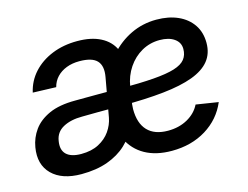

<svg xmlns="http://www.w3.org/2000/svg" viewBox="-82 -686 1072 830"><g transform="rotate(-15 454.0 -271.5)"><path d="M189.9 7.8Q103 7.8 58.3 -36.6Q13.7 -81.1 26.4 -156.2Q33.2 -197.3 57.6 -231.2Q82 -265.1 127.9 -285.9Q173.8 -306.6 245.1 -306.6Q271.5 -306.6 295.4 -306.9Q319.3 -307.1 346.4 -307.1Q373.5 -307.1 408.7 -307.1L400.9 -232.9Q365.2 -232.9 327.4 -232.7Q289.6 -232.4 255.9 -231.9Q205.1 -231.9 170.9 -213.4Q136.7 -194.8 130.9 -156.7Q124 -117.2 145 -96.9Q166 -76.7 211.4 -76.7Q257.3 -76.7 289.8 -93.8Q322.3 -110.8 341.6 -138.4Q360.8 -166 366.7 -197.3L397.9 -370.6Q406.7 -418.9 384.8 -442.6Q362.8 -466.3 305.7 -466.3Q273.9 -466.3 248 -456.3Q222.2 -446.3 204.8 -428Q187.5 -409.7 180.7 -383.8L76.7 -387.2Q87.9 -437 121.6 -474.1Q155.3 -511.2 206.3 -532Q257.3 -552.7 319.3 -552.7Q381.8 -552.7 423.6 -531.2Q465.3 -509.8 483.6 -470.5Q502 -431.2 492.7 -378.9L453.1 -137.7L444.8 -135.7Q426.8 -93.3 392.3 -61Q357.9 -28.8 307.4 -10.5Q256.8 7.8 189.9 7.8ZM593.3 11.7Q522.9 11.7 473.9 -15.6Q424.8 -43 400.1 -94.7Q375.5 -146.5 378.4 -219.2Q379.9 -290.5 403.1 -351.3Q426.3 -412.1 466.3 -457.5Q506.3 -502.9 559.3 -528.3Q612.3 -553.7 673.8 -553.7Q728.5 -553.7 770 -535.2Q811.5 -516.6 834.7 -482.4Q857.9 -448.2 857.9 -400.9Q857.9 -353.5 832 -321.3Q806.2 -289.1 753.7 -269.5Q701.2 -250 621.3 -241.5Q541.5 -232.9 433.1 -232.9L445.3 -306.2Q536.1 -306.2 596.2 -310.8Q656.2 -315.4 690.7 -326.2Q725.1 -336.9 739.7 -355.5Q754.4 -374 754.4 -401.4Q754.4 -430.7 729.7 -447.8Q705.1 -464.8 664.6 -464.8Q621.1 -464.8 584.2 -444.1Q547.4 -423.3 522.7 -386.7Q498 -350.1 490.2 -302.7Q485.8 -275.9 482.9 -257.6Q480 -239.3 478.5 -227.1Q477.1 -214.8 477.1 -205.6Q477.1 -142.6 508.3 -109.6Q539.6 -76.7 599.6 -76.7Q649.4 -76.7 687.5 -98.1Q725.6 -119.6 743.2 -155.3L842.8 -139.6Q813 -69.3 747.1 -28.8Q681.2 11.7 593.3 11.7Z"/></g></svg>

Font: Inter 16pt Medium
Style: Italic
Weight: 500
Italic angle: -9.3988°
Version: Version 4.001;git-66647c0bb